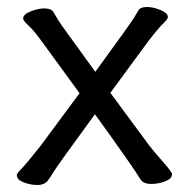

<svg xmlns="http://www.w3.org/2000/svg" viewBox="-20 -510 540 548"><path d="M87 18Q67 18 47.5 10.5Q28 3 28 -10Q28 -15 41 -28Q54 -41 96 -94L207 -244L102 -388Q77 -423 61.5 -437Q46 -451 46 -457Q46 -469 67.5 -477.5Q89 -486 107 -486Q126 -486 133 -475Q148 -448 163 -428L252 -305Q354 -445 362 -458.5Q370 -472 375.5 -481Q381 -490 400 -490Q417 -490 438 -481.5Q459 -473 459 -461Q459 -455 446 -443Q433 -431 403 -392L295 -245L405 -96Q417 -80 444 -49.5Q471 -19 471 -13Q471 0 451.5 7.5Q432 15 412 15Q389 15 381 2Q360 -33 251 -184Q145 -39 135 -22.5Q125 -6 119 2Q109 18 87 18Z"/></svg>

Font: LXGW WenKai Lite
Style: Bold
Weight: 700
Designer: LXGW / Fontworks Inc.
Foundry: LXGW / Fontworks Inc.
Version: Version 1.330;April 28, 2024